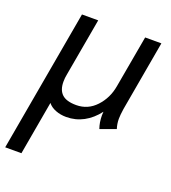

<svg xmlns="http://www.w3.org/2000/svg" viewBox="-155 -585 832 934"><g transform="rotate(20 260.5 -117.5)"><path d="M109 -485H193L140 -186Q136 -167 136 -147Q136 -104 159 -82.5Q182 -61 233 -61Q293 -61 335 -106Q377 -151 388 -215L436 -485H520L456 -122Q451 -89 451 -69Q451 -43 459 -19L379 10Q368 -21 368 -57Q368 -70 369 -76Q337 -34 296 -12Q255 10 207 10Q177 10 151.5 0Q126 -10 112 -28L63 250H-21Z"/></g></svg>

Font: Niramit
Style: Italic
Weight: 400
Italic angle: -10°
Version: Version 1.000; ttfautohint (v1.6)